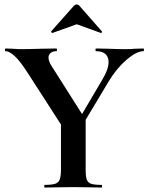

<svg xmlns="http://www.w3.org/2000/svg" viewBox="-20 -843 667 863"><path d="M468 -564Q468 -588 453.5 -600.5Q439 -613 412 -613Q409 -613 409 -619Q409 -625 412 -625L465 -624Q511 -622 547 -622Q564 -622 588 -624L625 -625Q627 -625 627 -619Q627 -613 625 -613Q594 -613 549 -574.5Q504 -536 469 -478L339 -261L318 -278L441 -487Q468 -532 468 -564ZM5 -613Q2 -613 2 -619Q2 -625 5 -625L36 -624Q58 -622 67 -622Q102 -622 168 -624L234 -625Q236 -625 236 -619Q236 -613 234 -613Q217 -613 207.5 -605Q198 -597 198 -584Q198 -568 212 -546L356 -319L260 -274L108 -510Q71 -568 46.5 -590.5Q22 -613 5 -613ZM365 -319V-81Q365 -50 370 -36Q375 -22 389.5 -17Q404 -12 436 -12Q439 -12 439 -6Q439 0 436 0Q403 0 384 -1L309 -2L235 -1Q215 0 181 0Q179 0 179 -6Q179 -12 181 -12Q213 -12 228 -17Q243 -22 248.5 -36.5Q254 -51 254 -81V-310ZM325 -823Q331 -823 336 -818L438 -702Q439 -702 439 -700Q439 -698 436.5 -696Q434 -694 433 -695L325 -734L216 -695Q214 -694 211 -697.5Q208 -701 210 -702L313 -818Q318 -823 325 -823Z"/></svg>

Font: Cormorant SC
Style: Bold
Weight: 700
Designer: Christian Thalmann (Catharsis Fonts)
Foundry: Catharsis Fonts
Version: Version 4.000